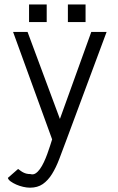

<svg xmlns="http://www.w3.org/2000/svg" viewBox="-20 -661 540 881"><path d="M194.3 -559.6H113.3V-640.6H194.3ZM372.6 -559.6H291.5V-640.6H372.6ZM469.2 -514.6 284.7 -18.6Q267.1 28.3 252 68.4Q236.8 108.4 218.5 137.7Q200.2 167 176.3 183.6Q152.3 200.2 117.7 200.2Q103 200.2 86.2 196.3Q69.3 192.4 54.4 185.8Q39.6 179.2 28.8 171.4Q18.1 163.6 16.1 155.3L63 114.3Q70.3 119.6 76.4 124Q82.5 128.4 88.9 131.3Q95.2 134.3 102.5 136Q109.9 137.7 119.6 137.7Q131.8 141.6 142.8 134.8Q153.8 127.9 163.3 114.5Q172.9 101.1 181.4 83Q189.9 64.9 196.8 45.9Q203.6 26.9 209.5 9Q215.3 -8.8 219.2 -21.5L40 -514.6H106.4L254.9 -115.2L398.9 -514.6Z"/></svg>

Font: Defago Noto Sans
Style: Regular
Weight: 400
Designer: John M. Durdin
Foundry: Lao IT Dev Co., Ltd.
Version: Version 1.000 2007 initial release